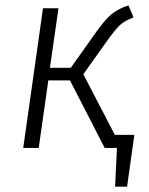

<svg xmlns="http://www.w3.org/2000/svg" viewBox="-20 -554 558 719"><path d="M483 -49 456 145H411L418 0H372L242 -253H161L125 0H67L141 -523H199L167 -300H245L338 -431Q372 -479 396 -499.5Q420 -520 461 -534L480 -489Q446 -476 428.5 -459.5Q411 -443 376 -394L292 -276L410 -49Z"/></svg>

Font: FiraGO Light
Style: Italic
Weight: 300
Italic angle: -8°
Designer: bBox Type GmbH
Foundry: bBox Type GmbH
Version: Version 1.001